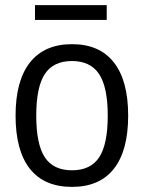

<svg xmlns="http://www.w3.org/2000/svg" viewBox="-20 -723 564 752"><path d="M117 -703H398V-645H117ZM262 9Q153 9 97 -62Q41 -133 41 -270Q41 -407 97.5 -478.5Q154 -550 262 -550Q370 -550 426 -478.5Q482 -407 482 -270Q482 -133 426 -62Q370 9 262 9ZM262 -56Q335 -56 368.5 -107Q402 -158 402 -270Q402 -382 368 -433Q334 -484 262 -484Q189 -484 155.5 -433Q122 -382 122 -270Q122 -158 155.5 -107Q189 -56 262 -56Z"/></svg>

Font: Encode Sans Condensed
Style: Regular
Weight: 400
Designer: Pablo Impallari, Andres Torresi
Foundry: Pablo Impallari, Andres Torresi
Version: Version 1.000; ttfautohint (v1.00) -l 8 -r 50 -G 200 -x 14 -